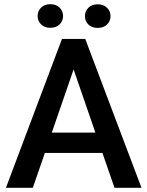

<svg xmlns="http://www.w3.org/2000/svg" viewBox="-20 -897 703 917"><path d="M526.9 0 469.2 -166.5H194.3L136.7 0H8.3L275.9 -710.9H387.2L655.8 0ZM227.5 -263.7H435.5L331.5 -565.4ZM159.7 -820.3Q159.7 -844.2 176.3 -860.6Q192.9 -877 220.2 -877Q248 -877 264.6 -860.6Q281.2 -844.2 281.2 -820.3Q281.2 -796.9 264.6 -780.5Q248 -764.2 220.2 -764.2Q192.9 -764.2 176.3 -780.5Q159.7 -796.9 159.7 -820.3ZM385.7 -819.8Q385.7 -843.8 402.3 -860.1Q418.9 -876.5 446.8 -876.5Q474.1 -876.5 491 -860.1Q507.8 -843.8 507.8 -819.8Q507.8 -795.9 491 -779.8Q474.1 -763.7 446.8 -763.7Q418.9 -763.7 402.3 -779.8Q385.7 -795.9 385.7 -819.8Z"/></svg>

Font: Vazirmatn RD UI Medium
Style: Regular
Weight: 500
Designer: Saber Rastikerdar
Foundry: Saber Rastikerdar
Version: Version 33.003